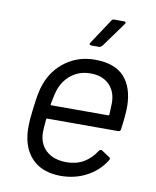

<svg xmlns="http://www.w3.org/2000/svg" viewBox="-81 -763 679 834"><g transform="rotate(10 258.5 -345.5)"><path d="M467 -236Q467 -232 464 -229Q461 -226 456 -226H143Q139 -226 139 -222Q135 -178 135 -166Q135 -115 167.5 -84.5Q200 -54 259 -54Q301 -54 333.5 -73Q366 -92 388 -127Q396 -136 402 -131L437 -108Q445 -103 439 -94Q409 -46 357.5 -18.5Q306 9 242 9Q173 8 131 -25Q89 -58 75 -117Q69 -143 69 -175Q69 -210 75 -255Q80 -298 85 -324Q90 -350 98 -371Q122 -436 177 -475Q232 -514 303 -514Q391 -514 433 -468Q475 -422 476 -338Q476 -300 467 -236ZM163 -358Q156 -338 147 -290Q147 -286 151 -286H402Q406 -286 406 -290Q408 -330 408 -341Q408 -391 378 -421.5Q348 -452 295 -452Q248 -452 213.5 -426.5Q179 -401 163 -358ZM271 -584 343 -693Q346 -700 355 -700H399Q405 -700 406 -696.5Q407 -693 403 -688L324 -579Q317 -572 311 -572H276Q271 -572 269 -575.5Q267 -579 271 -584Z"/></g></svg>

Font: Barlow
Style: Italic
Weight: 400
Italic angle: -7°
Designer: Jeremy Tribby
Foundry: Tribby Type
Version: Version 1.408